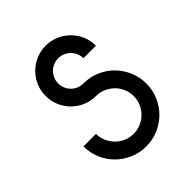

<svg xmlns="http://www.w3.org/2000/svg" viewBox="-195 -824 946 946"><g transform="rotate(-45 278.0 -351.0)"><path d="M146 -219.2Q146 -191.9 156.5 -168.2Q167 -144.5 184.8 -126.5Q202.6 -108.4 226.6 -98.1Q250.5 -87.9 277.8 -87.9Q304.7 -87.9 328.6 -98.1Q352.5 -108.4 370.6 -126.5Q388.7 -144.5 398.9 -168.2Q409.2 -191.9 409.2 -219.2Q409.2 -246.1 398.9 -270.3Q388.7 -294.4 370.6 -312.3Q352.5 -330.1 328.6 -340.6Q304.7 -351.1 277.8 -351.1Q241.2 -351.1 209.5 -364.7Q177.7 -378.4 153.8 -402.3Q129.9 -426.3 116.2 -458Q102.5 -489.7 102.5 -526.4Q102.5 -563 116.2 -594.7Q129.9 -626.5 153.8 -650.4Q177.7 -674.3 209.5 -688Q241.2 -701.7 277.8 -701.7Q314.5 -701.7 346.2 -688Q377.9 -674.3 401.9 -650.4Q425.8 -626.5 439.5 -594.7Q453.1 -563 453.1 -526.4H365.7Q365.7 -544.4 358.9 -560.5Q352.1 -576.7 340.1 -588.6Q328.1 -600.6 312 -607.4Q295.9 -614.3 277.8 -614.3Q259.3 -614.3 243.4 -607.4Q227.5 -600.6 215.6 -588.6Q203.6 -576.7 196.8 -560.5Q189.9 -544.4 189.9 -526.4Q189.9 -507.8 196.8 -491.9Q203.6 -476.1 215.6 -464.1Q227.5 -452.1 243.4 -445.3Q259.3 -438.5 277.8 -438.5Q323.2 -438.5 363.3 -421.4Q403.3 -404.3 432.9 -374.5Q462.4 -344.7 479.7 -304.7Q497.1 -264.6 497.1 -219.2Q497.1 -173.8 479.7 -133.8Q462.4 -93.8 432.9 -64.2Q403.3 -34.7 363.3 -17.3Q323.2 0 277.8 0Q232.4 0 192.4 -17.3Q152.3 -34.7 122.6 -64.2Q92.8 -93.8 75.7 -133.8Q58.6 -173.8 58.6 -219.2Z"/></g></svg>

Font: Aeronef
Style: Regular
Weight: 400
Designer: Peter Wiegel - CAT-Fonts Germany
Foundry: CAT-Fonts, Peter Wiegel
Version: Version 0.002